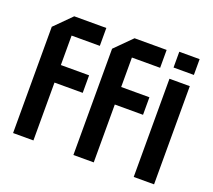

<svg xmlns="http://www.w3.org/2000/svg" viewBox="-121 -872 1139 1029"><g transform="rotate(20 449.0 -357.0)"><path d="M47 0V-606L141 -700H324V-598H163V-430H324V-330H163V0ZM391 0V-606L485 -700H668V-598H507V-430H668V-330H507V0ZM735 0V-560H851V0ZM735 -624V-714H851V-624Z"/></g></svg>

Font: Tektur SemiCondensed Medium
Style: Regular
Weight: 500
Width: 4
Designer: Adam Jagosz
Foundry: Adam Jagosz
Version: Version 1.005;gftools[0.9.30]